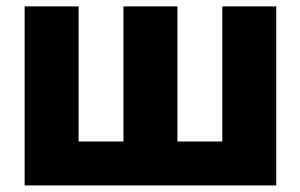

<svg xmlns="http://www.w3.org/2000/svg" viewBox="-20 -565 913 585"><path d="M55 0V-545.5H219.5V-133.9H356.2V-545.5H520.6V-133.9H657.3V-545.5H821.7V0Z"/></svg>

Font: Inter P Extra Bold
Style: Regular
Weight: 800
Designer: Rasmus Andersson
Foundry: rsms
Version: Version 3.018;git-588b23468